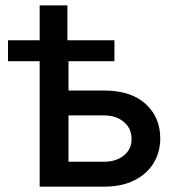

<svg xmlns="http://www.w3.org/2000/svg" viewBox="-20 -696 665 716"><path d="M9.8 -467.8V-545.9H127.9V-675.8H231.4V-545.9H406.7V-467.8H235.4V-358.4H367.7Q468.3 -358.4 522.9 -308.6Q577.6 -258.8 577.6 -180.2Q577.6 -128.9 553 -88.1Q528.3 -47.4 481.4 -23.7Q434.6 0 367.7 0H127.9V-467.8ZM235.4 -265.6V-92.8H367.7Q413.1 -92.8 441.9 -116.2Q470.7 -139.6 470.7 -177.2Q470.7 -216.8 441.9 -241.2Q413.1 -265.6 367.7 -265.6Z"/></svg>

Font: Inter Medium
Style: Regular
Weight: 500
Designer: Rasmus Andersson
Foundry: rsms
Version: Version 4.001;git-9221beed3